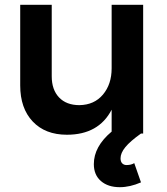

<svg xmlns="http://www.w3.org/2000/svg" viewBox="-20 -555 696 798"><path d="M575 -535V0H566Q521 32 501 56.5Q481 81 481 103Q481 117 488 124Q495 131 506 131Q525 131 538 123L566 203Q520 223 478 223Q429 223 399.5 197.5Q370 172 370 127Q370 54 444 -8V-99Q390 5 258 5Q168 5 116 -50Q64 -105 64 -200V-535H195V-238Q195 -182 225.5 -150Q256 -118 310 -118Q372 -119 408 -162Q444 -205 444 -271V-535Z"/></svg>

Font: Montserrat arm2 Medium
Style: Regular
Weight: 500
Designer: Julieta Ulanovsky
Foundry: Julieta Ulanovsky
Version: Version 6.000